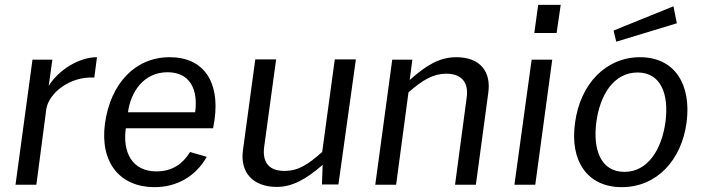

<svg xmlns="http://www.w3.org/2000/svg" viewBox="-20 -762 2898 792"><path d="M44 0H130L171 -312C181 -377 267 -448 369 -442L380 -526C307 -526 223 -475 181 -408L196 -516H114Z M499 -233H859L865 -268C887 -425 820 -526 680 -526C537 -526 436 -417 413 -253C391 -88 478 10 617 10C706 10 785 -31 833 -115L764 -135C733 -85 690 -55 625 -55C525 -55 485 -134 499 -233ZM508 -299C519 -382 572 -464 671 -464C763 -464 798 -394 785 -299Z M1119 9C1183 10 1241 -21 1311 -82L1308 -1H1376L1448 -517H1361L1309 -135C1251 -84 1212 -57 1153 -57C1087 -57 1061 -95 1070 -158L1119 -517H1033L982 -141C970 -50 1024 8 1119 9Z M1528 0H1614L1665 -381C1723 -432 1767 -458 1821 -458C1885 -458 1914 -421 1905 -359L1857 0H1943L1994 -378C2007 -467 1960 -526 1863 -526C1793 -526 1740 -494 1670 -432L1681 -516H1598Z M2293 -742H2200L2184 -626H2276ZM2258 -516H2173L2102 0H2188Z M2758 -736 2511 -636 2522 -590 2772 -666ZM2545 10C2688 10 2791 -100 2812 -256C2833 -414 2763 -526 2620 -526C2479 -526 2373 -415 2352 -255C2330 -99 2402 10 2545 10ZM2556 -53C2457 -53 2425 -147 2440 -259C2455 -371 2512 -463 2610 -463C2707 -463 2740 -372 2725 -259C2710 -147 2653 -53 2556 -53Z"/></svg>

Font: United Sans
Style: Italic
Weight: 400
Italic angle: -8°
Designer: Pablo Impallari, Rodrigo Fuenzalida (Modified by Dan O. Williams)
Version: Version 1.000;PS 001.000;hotconv 1.0.88;makeotf.lib2.5.64775